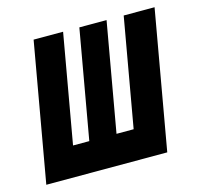

<svg xmlns="http://www.w3.org/2000/svg" viewBox="-85 -643 771 736"><g transform="rotate(-15 300.0 -275.0)"><path d="M491.5 0H11.5L108.5 -550H225.5L149.5 -119H214L290 -550H398L322 -119H390L466 -550H588.5Z"/></g></svg>

Font: JuliaMono Black
Style: Italic
Weight: 900
Italic angle: -9°
Monospace: yes
Designer: cormullion
Foundry: corm
Version: Version 0.057; ttfautohint (v1.8.4)